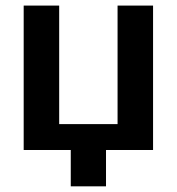

<svg xmlns="http://www.w3.org/2000/svg" viewBox="-20 -532 627 681"><path d="M522.9 0H356V128.9H231V0H64V-512.2H189.9V-91.8H397V-512.2H522.9Z"/></svg>

Font: Clear Sans
Style: Bold
Weight: 700
Foundry: Intel Corporation
Version: Version 1.00